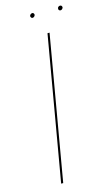

<svg xmlns="http://www.w3.org/2000/svg" viewBox="-125 -856 525 903"><g transform="rotate(-15 138.0 -405.0)"><path d="M186 -700 65 0H55L176 -700ZM254 -799Q254 -804 258 -807Q262 -810 266 -810Q271 -810 273.5 -807Q276 -804 276 -799Q275 -795 271.5 -791.5Q268 -788 263 -788Q259 -788 256 -791.5Q253 -795 254 -799ZM118 -799Q119 -804 123 -807Q127 -810 131 -810Q135 -810 137.5 -807Q140 -804 140 -799Q139 -795 135.5 -791.5Q132 -788 127 -788Q123 -788 120.5 -791.5Q118 -795 118 -799Z"/></g></svg>

Font: Jost Thin
Style: Italic
Weight: 200
Italic angle: -5°
Version: Version 3.710